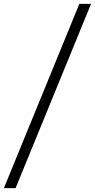

<svg xmlns="http://www.w3.org/2000/svg" viewBox="-60 -841 487 985"><path d="M407 -821 20 124H-40L347 -821Z"/></svg>

Font: Gontserrat Light
Style: Italic
Weight: 300
Italic angle: -11.3°
Designer: Julieta Ulanovsky
Foundry: Julieta Ulanovsky
Version: Version 6.001